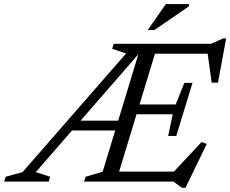

<svg xmlns="http://www.w3.org/2000/svg" viewBox="-92 -891 1129 942"><path d="M83.5 -46.5 154 -24 147 0H-71.5L-64 -24L18.5 -46.5L526.5 -628.5L458.5 -651.5L466 -676H683L477.5 0H320.5L328 -24L411.5 -48L590 -635L593.5 -632.5ZM801.5 30.5 758.5 0H427.5L443.5 -49H790.5L747.5 -34.5L897 -194L922.5 -185L818 30.5ZM236.5 -251 252 -299H524.5L509.5 -251ZM733 -224 755.5 -330.5H528.5L543 -378.5H770L812.5 -484.5H852.5L812.5 -354L773 -224ZM946.5 -485.5 925 -641.5 946 -627.5H618L634 -676H943.5L1002.5 -702.5H1017.5L977.5 -485.5ZM633 -743.5 721.5 -871H836L835 -860L665.5 -743.5Z"/></svg>

Font: Newsreader 16pt 16pt
Style: Italic
Weight: 400
Italic angle: -17°
Version: Version 1.003